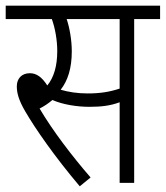

<svg xmlns="http://www.w3.org/2000/svg" viewBox="-20 -642 582 674"><path d="M451 -575H542V-622H0V-575H162C173 -545 181 -502 181 -463C181 -410 169 -370 146 -342C128 -370 109 -385 85 -385C55 -385 39 -365 39 -339C39 -315 46 -290 68 -252C104 -190 172 -92 260 12L298 -19C233 -94 165 -183 119 -261C135 -269 150 -279 164 -291C200 -275 250 -267 294 -267C336 -267 368 -271 400 -283V0H451ZM288 -314C252 -314 220 -319 193 -327C218 -359 232 -402 232 -462C232 -502 224 -546 214 -575H400V-331C364 -319 330 -314 288 -314Z"/></svg>

Font: Noto Sans Devanagari Condensed Light
Style: Regular
Weight: 300
Width: 3
Designer: Jelle Bosma - Monotype Design Team
Foundry: Monotype Imaging Inc.
Version: Version 2.004